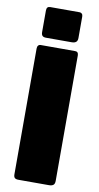

<svg xmlns="http://www.w3.org/2000/svg" viewBox="-103 -999 538 1043"><g transform="rotate(10 165.5 -477.0)"><path d="M261 -742Q279 -742 279 -721V-29Q279 -13 271 -6.5Q263 0 246 0H79Q64 0 58 -6Q52 -12 52 -25V-719Q52 -730 57 -736Q62 -742 71 -742ZM266 -815Q266 -800 258 -793Q250 -786 233 -786H92Q78 -786 72 -792.5Q66 -799 66 -812V-931Q66 -954 85 -954H248Q256 -954 261 -948.5Q266 -943 266 -933Z"/></g></svg>

Font: Libre Franklin Black
Style: Regular
Weight: 900
Designer: Pablo Impallari, Rodrigo Fuenzalida
Foundry: Impallari Type
Version: Version 1.002; ttfautohint (v1.5)